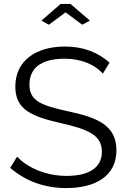

<svg xmlns="http://www.w3.org/2000/svg" viewBox="-20 -952 647 978"><path d="M191 -847 229 -826 314 -889 399 -826 438 -847 339 -932H289ZM504 -577 538 -633C479 -685 405 -715 311 -715C163 -715 58 -643 58 -511C58 -396 137 -360 285 -326C426 -294 499 -266 499 -179C499 -97 432 -56 319 -56C211 -56 118 -100 67 -154L32 -97C111 -29 207 6 317 6C466 6 573 -55 573 -186C573 -313 478 -353 327 -385C191 -415 130 -437 130 -521C130 -602 185 -653 310 -653C395 -653 464 -622 504 -577Z"/></svg>

Font: FIGSv2-sans-serif
Style: Regular
Weight: 400
Designer: Matt McInerney, Pablo Impallari, Rodrigo Fuenzalida,Mirko Velimirovic
Foundry: Matt McInerney, Pablo Impallari, Rodrigo Fuenzalida
Version: Version 4.021;hotconv 1.0.109;makeotfexe 2.5.65596